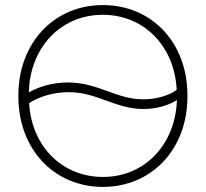

<svg xmlns="http://www.w3.org/2000/svg" viewBox="-20 -726 806 752"><path d="M52 -347C52 -144 190 6 383 6C575 6 714 -143 714 -346V-354C714 -558 575 -706 384 -706H382C190 -706 52 -556 52 -353ZM246 -403C191 -403 136 -389 93 -364C97 -540 218 -668 382 -668H383C544 -668 664 -545 672 -374C641 -351 590 -337 542 -337C434 -337 365 -403 246 -403ZM94 -322C135 -349 193 -365 249 -365C361 -365 432 -299 542 -299C590 -299 638 -312 673 -334C667 -159 546 -33 384 -33H383C223 -33 104 -153 94 -322Z"/></svg>

Font: Fixel Display ExtraLight
Style: Regular
Weight: 200
Designer: AlfaBravo + MacPaw
Foundry: Kyrylo Tkachov, Marchela Mozhyna, Serhii Makarenko, Maria Weinstein, Zakhar Kryvoshyya
Version: Version 1.211